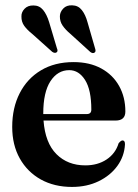

<svg xmlns="http://www.w3.org/2000/svg" viewBox="-20 -708 530 739"><path d="M462.5 -279Q462.5 -244 425 -244H147.5Q154 -158 197.2 -114.8Q240.5 -71.5 308.5 -71.5Q356 -71.5 390.2 -94.2Q424.5 -117 436.5 -156.5Q445.5 -167.5 451.5 -167.5Q461.5 -167.5 461 -152Q458.5 -106.5 431.8 -69.5Q405 -32.5 359.8 -10.5Q314.5 11.5 257 11.5Q189 11.5 137.2 -17.2Q85.5 -46 56.2 -98Q27 -150 27 -219.5Q27 -293 55.8 -349.2Q84.5 -405.5 137.5 -437.2Q190.5 -469 263 -469Q325 -469 369.8 -444.5Q414.5 -420 438.5 -377Q462.5 -334 462.5 -279ZM246.5 -438Q202 -438 174.2 -395.5Q146.5 -353 146.5 -271V-269H314Q331.5 -269 331.5 -286Q331.5 -362 307.5 -400Q283.5 -438 246.5 -438ZM317 -622 346 -521.5Q350 -510 344.5 -506Q337.5 -500.5 327.5 -508L250.5 -578Q232 -593.5 221 -609.5Q210 -625.5 210.5 -646Q211 -662 223.5 -675.2Q236 -688.5 258 -687.5Q281 -687 295 -669.2Q309 -651.5 317 -622ZM169 -623 199 -522.5Q204 -511.5 198.5 -507Q191.5 -501.5 181 -508.5L104 -577.5Q85 -592.5 73.5 -608.2Q62 -624 62.5 -645Q62 -661 74.5 -674.2Q87 -687.5 109 -687Q131.5 -687 145.8 -669.8Q160 -652.5 169 -623Z"/></svg>

Font: Fraunces 72pt S000 SemiBold
Style: Regular
Weight: 600
Version: Version 1.000; ttfautohint (v1.8.3)